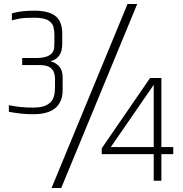

<svg xmlns="http://www.w3.org/2000/svg" viewBox="-20 -897 906 953"><path d="M236 36 613 -877H661L284 36ZM144 -330Q115 -330 86 -333Q57 -336 24 -342V-375Q52 -369 80.5 -366Q109 -363 145 -363Q188 -363 210.5 -375Q233 -387 241.5 -404Q250 -421 251.5 -438Q253 -455 253 -465V-509Q253 -520 248.5 -535.5Q244 -551 228 -562.5Q212 -574 175 -574H90V-609H156Q192 -609 212 -616.5Q232 -624 240 -636Q248 -648 249 -661Q250 -674 250 -686V-726Q250 -743 245.5 -762.5Q241 -782 220 -795.5Q199 -809 150 -809Q124 -809 100 -807.5Q76 -806 39 -796V-831Q70 -839 95.5 -841.5Q121 -844 151 -844Q220 -844 254.5 -818Q289 -792 289 -729V-680Q289 -641 273 -620Q257 -599 232 -594V-592Q253 -588 271.5 -569.5Q290 -551 291 -515V-455Q292 -414 276 -386Q260 -358 227.5 -344Q195 -330 144 -330ZM743 0V-132H485V-161L725 -510H781V-167H840V-132H781V0ZM530 -167H743V-476Z"/></svg>

Font: Matangi Light
Style: Regular
Weight: 400
Version: Version 3.002